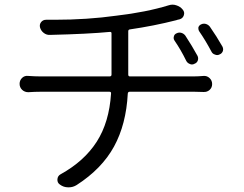

<svg xmlns="http://www.w3.org/2000/svg" viewBox="-20 -761 1040 818"><path d="M526.4 -443.4Q526.4 -435.5 533.2 -435.5H806.6Q823.2 -435.5 847.7 -437.5Q862.3 -438.5 873 -428.2Q883.8 -418 883.8 -402.8Q883.8 -387.7 873 -377.9Q862.3 -368.2 846.7 -369.1Q825.2 -370.1 808.6 -370.1H532.2Q525.4 -370.1 524.4 -362.3Q517.6 -231.4 465.8 -136.7Q414.1 -42 306.6 27.3Q291 37.1 273.4 37.1Q271.5 37.1 270.5 37.1Q251 37.1 235.4 25.4Q223.6 17.6 224.6 2.9Q225.6 -11.7 238.3 -18.6Q338.9 -74.2 392.1 -157.2Q445.3 -240.2 453.1 -362.3Q454.1 -370.1 446.3 -370.1H152.3Q127.9 -370.1 100.6 -368.2Q85 -368.2 74.2 -378.4Q63.5 -388.7 63.5 -403.8Q63.5 -418.9 74.2 -429.2Q85 -439.5 100.6 -437.5Q128.9 -435.5 150.4 -435.5H447.3Q455.1 -435.5 455.1 -443.4V-619.1Q455.1 -626 447.3 -625Q356.4 -616.2 193.4 -612.3Q178.7 -611.3 166.5 -620.6Q154.3 -629.9 150.4 -644.5Q147.5 -657.2 155.3 -667Q163.1 -676.8 176.8 -676.8Q195.3 -676.8 212.9 -676.8Q351.6 -676.8 476.6 -694.3Q602.5 -709 698.2 -738.3Q707 -741.2 714.8 -741.2Q723.6 -741.2 731.4 -738.3Q748 -733.4 758.8 -719.7Q767.6 -709 763.2 -695.8Q758.8 -682.6 745.1 -678.7Q735.4 -676.8 730.5 -674.8Q634.8 -650.4 533.2 -635.7Q526.4 -634.8 526.4 -627.9ZM821.3 -523.4Q826.2 -513.7 822.8 -503.4Q819.3 -493.2 808.6 -489.3Q803.7 -486.3 797.9 -486.3Q793 -486.3 789.1 -488.3Q778.3 -492.2 773.4 -502Q750 -549.8 723.6 -587.9Q719.7 -593.8 719.7 -599.6Q719.7 -602.5 720.7 -605.5Q722.7 -615.2 732.4 -619.1Q742.2 -624 752.4 -621.1Q762.7 -618.2 769.5 -609.4Q798.8 -564.5 821.3 -523.4ZM829.1 -627Q825.2 -632.8 825.2 -638.7Q825.2 -641.6 825.2 -644.5Q828.1 -653.3 836.9 -657.2Q842.8 -660.2 849.6 -660.2Q852.5 -660.2 856.4 -659.2Q867.2 -656.2 874 -647.5Q903.3 -605.5 927.7 -562.5Q930.7 -556.6 930.7 -550.8Q930.7 -547.9 929.7 -543.9Q925.8 -533.2 916 -529.3Q911.1 -526.4 905.3 -526.4Q900.4 -526.4 896.5 -528.3Q885.7 -531.2 880.9 -541Q855.5 -588.9 829.1 -627Z"/></svg>

Font: Gen Jyuu Gothic Normal
Style: Regular
Weight: 300
Designer: [Source Han Sans]
Ryoko NISHIZUKA  (kana & ideographs); Paul D. Hunt (Latin, Greek & Cyrillic); Wenlong ZHANG  (bopomofo
Version: Version 1.002.20150607